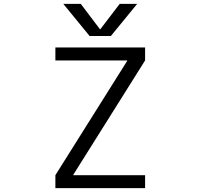

<svg xmlns="http://www.w3.org/2000/svg" viewBox="-20 -977 1040 997"><path d="M640.6 -661.1V-663.1H267.6V-730.5H733.4V-663.1L360.4 -69.3V-67.4H733.4V0H267.6V-67.4ZM601.6 -957H692.4L555.7 -790H445.3L308.6 -957H399.4L499 -825.2H501Z"/></svg>

Font: Gen Shin Gothic Monospace Normal
Style: Regular
Weight: 350
Designer: [Source Han Sans]
Ryoko NISHIZUKA  (kana & ideographs); Paul D. Hunt (Latin, Greek & Cyrillic); Wenlong ZHANG  (bopomofo
Version: Version 1.002.20150607